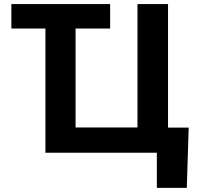

<svg xmlns="http://www.w3.org/2000/svg" viewBox="-20 -747 972 939"><path d="M35.6 -727.1H518.6V-607.4H35.6ZM695.8 -123H902.8L893.6 171.9H747.1V0H695.8ZM801.8 0H202.1V-727.1H349.6V-123.5H652.3V-727.1H801.8Z"/></svg>

Font: My Font
Style: Bold
Weight: 500
Designer: Rasmus Andersson
Foundry: rsms
Version: Version 0.001